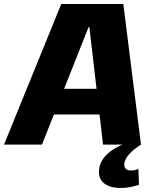

<svg xmlns="http://www.w3.org/2000/svg" viewBox="-52 -720 766 956"><path d="M253 -700H562L650 0H461L393 -585H389L157 0H-32ZM197 -278H498L480 -150H179ZM551 216Q493 216 464 191Q435 166 442 120Q447 81 480.5 48.5Q514 16 570 -5L650 0Q611 25 591 48Q571 71 567 93Q565 110 573.5 119.5Q582 129 600 129Q620 129 637 121L640 200Q622 206 599 211Q576 216 551 216Z"/></svg>

Font: Pathway Extreme SemiCondensed ExtraBold
Style: Italic
Weight: 800
Width: 4
Italic angle: -8°
Version: Version 1.001;gftools[0.9.26]